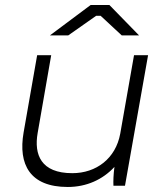

<svg xmlns="http://www.w3.org/2000/svg" viewBox="-20 -740 656 765"><path d="M250 5C324 5 389 -24 436 -75C432 -46 431 -17 432 0H478L570 -520H514L459 -207C441 -109 364 -50 268 -50C143 -50 115 -124 130 -210L184 -520H128L74 -212C52 -85 99 5 250 5ZM534 -599 416 -720H341L179 -599H252L363 -677H381L465 -599Z"/></svg>

Font: Fixel Display Light
Style: Italic
Weight: 300
Italic angle: -10°
Designer: AlfaBravo + MacPaw
Foundry: Kyrylo Tkachov, Marchela Mozhyna, Serhii Makarenko, Maria Weinstein, Zakhar Kryvoshyya
Version: Version 1.210;Glyphs 3.2 (3217)